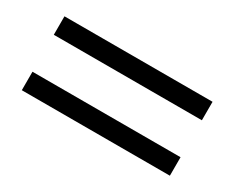

<svg xmlns="http://www.w3.org/2000/svg" viewBox="-52 -557 747 612"><g transform="rotate(30 321.5 -251.0)"><path d="M49 -387H594V-319H49ZM49 -183H594V-115H49Z"/></g></svg>

Font: Stick
Style: Regular
Weight: 400
Designer: Fontworks Inc.
Foundry: Fontworks Inc.
Version: Version 1.100